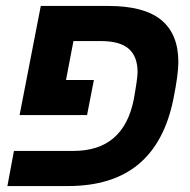

<svg xmlns="http://www.w3.org/2000/svg" viewBox="-20 -626 640 646"><path d="M442.9 -382.8Q442.9 -436 413.1 -461.9Q383.3 -487.8 319.8 -487.8H227.1L202.1 -356.9H295.9L272.9 -238.8H45.9L117.2 -606H344.2Q465.3 -606 522.7 -558.6Q580.1 -511.2 580.1 -417Q580.1 -375 563 -291Q533.2 -145.5 445.3 -72.8Q357.4 0 208 0H4.9L26.9 -118.2H227.1Q396 -118.2 430.2 -292Q442.9 -363.3 442.9 -382.8Z"/></svg>

Font: Liberation Mono
Style: Bold Italic
Weight: 700
Italic angle: -12°
Monospace: yes
Designer: Steve Matteson
Foundry: Ascender Corporation
Version: Version 2.1.5